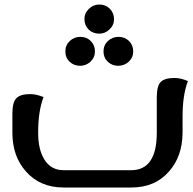

<svg xmlns="http://www.w3.org/2000/svg" viewBox="-20 -835 859 855"><path d="M756.8 -487.8Q784.2 -487.8 816.9 -474.1Q793 -412.1 793 -316.9V-243.2Q792 -138.2 732.9 -71.8Q670.9 0 564.9 0H263.2Q158.2 0 95.2 -71.8Q35.2 -139.2 35.2 -244.1V-330.1Q35.2 -379.9 53.2 -397.9Q70.8 -416 115.2 -416Q141.1 -416 173.8 -402.8Q149.9 -339.8 149.9 -245.1V-244.1Q149.9 -169.9 176.8 -126Q206.1 -77.1 263.2 -77.1H564Q678.2 -77.1 678.2 -244.1V-401.9Q678.2 -452.1 695.8 -470.2Q713.9 -487.8 756.8 -487.8ZM460 -560.1Q440.9 -578.1 440.9 -606Q440.9 -633.8 460.9 -652.8Q481 -670.9 507.8 -670.9Q535.2 -670.9 554.2 -652.8Q573.2 -633.8 573.2 -606Q573.2 -579.1 553.2 -560.1Q533.2 -542 505.9 -542Q479 -542 460 -560.1ZM290 -560.1Q271 -578.1 271 -606Q271 -633.8 291 -652.8Q311 -670.9 337.9 -670.9Q365.2 -670.9 383.8 -652.8Q402.8 -633.8 402.8 -606Q402.8 -579.1 382.8 -560.1Q362.8 -542 336.9 -542Q309.1 -542 290 -560.1ZM375 -703.1Q356 -722.2 356 -750Q356 -776.9 376 -795.9Q396 -814.9 422.9 -814.9Q450.2 -814.9 469.2 -795.9Q487.8 -776.9 487.8 -750Q487.8 -723.1 467.8 -704.1Q448.2 -685.1 421.9 -685.1Q394 -685.1 375 -703.1Z"/></svg>

Font: Sukar
Style: Bold
Weight: 700
Designer: Dario Muhafara - Ghiath Alsory
Foundry: Dario Muhafara - Ghiath Alsory
Version: Version 1.00 March 27, 2016, initial release